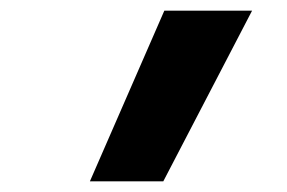

<svg xmlns="http://www.w3.org/2000/svg" viewBox="-20 -792 540 361"><path d="M149 -451 289 -772H454L287 -451Z"/></svg>

Font: Iosevka Curly Heavy Oblique
Style: Regular
Weight: 900
Italic angle: -9°
Monospace: yes
Designer: Belleve Invis
Foundry: Belleve Invis
Version: Version 11.1.0; ttfautohint (v1.8.3)